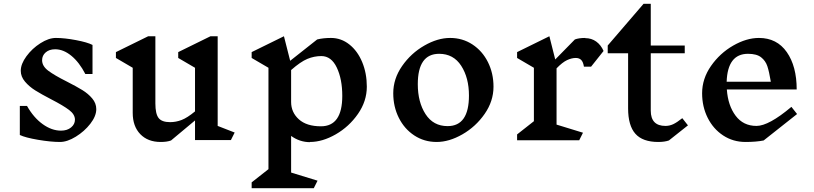

<svg xmlns="http://www.w3.org/2000/svg" viewBox="-20 -742 4312 1017"><path d="M251 -216Q199 -243 167 -263Q135 -283 112.5 -309.5Q90 -336 90 -367Q90 -403 120 -444Q150 -485 194 -513Q238 -541 276 -541Q322 -541 382.5 -529.5Q443 -518 470 -504V-350H432Q400 -412 358 -446.5Q316 -481 272 -481Q241 -481 222 -464.5Q203 -448 203 -423Q203 -392 235.5 -367.5Q268 -343 334 -310Q385 -284 416 -265Q447 -246 468.5 -220.5Q490 -195 490 -164Q490 -127 458.5 -86.5Q427 -46 381.5 -18Q336 10 298 10Q249 10 181.5 -1.5Q114 -13 85 -27V-181H123Q158 -119 206 -84.5Q254 -50 303 -50Q336 -50 356.5 -67Q377 -84 377 -108Q377 -136 346 -159.5Q315 -183 251 -216Z M1203 0H1013V-104L886 2Q865 10 831 10Q763 10 723 -31.5Q683 -73 683 -144V-383L594 -435V-466L765 -550H803V-194Q803 -139 820 -117Q837 -95 881 -95Q912 -95 942 -106.5Q972 -118 1013 -152V-383L924 -435V-466L1095 -550H1133V-75L1223 -40Z M1522 -22V172L1662 215L1642 255H1313V224L1402 154V-383L1313 -435V-466L1484 -550L1517 -420L1660 -533Q1692 -541 1733 -541Q1787 -541 1830.5 -506.5Q1874 -472 1898.5 -413Q1923 -354 1923 -283Q1923 -206 1876 -138.5Q1829 -71 1758.5 -30.5Q1688 10 1622 10V11Q1568 11 1522 -22ZM1522 -371V-202Q1522 -147 1563 -110Q1604 -73 1680 -73Q1793 -73 1793 -234Q1793 -323 1764 -384Q1735 -445 1682 -445Q1644 -445 1608 -430Q1572 -415 1522 -371Z M2594 -283Q2594 -206 2547 -138.5Q2500 -71 2429.5 -30.5Q2359 10 2293 10Q2227 10 2174.5 -24.5Q2122 -59 2092.5 -118Q2063 -177 2063 -248Q2063 -325 2110 -392.5Q2157 -460 2227.5 -500.5Q2298 -541 2364 -541Q2430 -541 2482.5 -506.5Q2535 -472 2564.5 -413Q2594 -354 2594 -283ZM2193 -296Q2193 -201 2234 -137.5Q2275 -74 2351 -74Q2464 -74 2464 -236Q2464 -330 2423 -393.5Q2382 -457 2306 -457Q2193 -457 2193 -296Z M3177 -472 3111 -389H3073Q3069 -414 3058.5 -424.5Q3048 -435 3030 -435Q3008 -435 2983.5 -423.5Q2959 -412 2928 -380V-82L3068 -39L3048 1H2719V-30L2808 -100V-383L2719 -435V-466L2890 -550L2921 -427L3025 -533Q3046 -541 3080 -541V-540Q3113 -540 3138 -522Q3163 -504 3177 -472Z M3523 2Q3500 10 3467 10Q3384 10 3345.5 -33.5Q3307 -77 3307 -168V-460H3199V-501L3389 -722H3427V-501H3607V-460H3427V-156Q3427 -75 3505 -75Q3526 -75 3545.5 -84Q3565 -93 3594 -116L3624 -78Z M4025 2Q3985 10 3929 10Q3863 10 3810.5 -24.5Q3758 -59 3728.5 -118Q3699 -177 3699 -248Q3699 -325 3746 -392.5Q3793 -460 3863.5 -500.5Q3934 -541 4000 -541Q4095 -541 4147.5 -466Q4200 -391 4200 -268H3830Q3836 -183 3876.5 -129Q3917 -75 3987 -75Q4052 -75 4172 -176L4202 -138ZM3829 -309H4063Q4054 -363 4044.5 -391.5Q4035 -420 4011.5 -438.5Q3988 -457 3942 -457Q3834 -457 3829 -309Z"/></svg>

Font: Inknut Antiqua
Style: Regular
Weight: 400
Designer: Claus Eggers Sørensen
Foundry: Claus Eggers Sørensen
Version: Version 1.003; ttfautohint (v1.8.2) -l 8 -r 50 -G 200 -x 14 